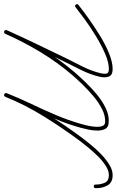

<svg xmlns="http://www.w3.org/2000/svg" viewBox="161 -750 588 969"><g transform="rotate(-90 455.5 -265.0)"><path d="M9 -77Q9 -52 18 -31Q27 -10 57 -10Q79 -10 104 -26Q129 -42 153 -66.5Q177 -91 197 -115.5Q217 -140 229 -156Q292 -240 352.5 -337.5Q413 -435 452 -533Q456 -541 465 -538Q473 -534 470 -525Q430 -426 369 -328Q308 -230 244 -144Q230 -126 209 -100Q188 -74 162 -49Q136 -24 109 -7.5Q82 9 57 9Q19 9 4.5 -17.5Q-10 -44 -9 -77Q-9 -87 0 -86Q10 -86 9 -77ZM470 -525Q445 -462 415.5 -400.5Q386 -339 359.5 -276.5Q333 -214 314 -147Q312 -140 307.5 -121.5Q303 -103 301 -82Q299 -61 303.5 -45.5Q308 -30 323 -29Q323 -29 323 -29Q323 -29 323 -29Q323 -29 323 -29Q323 -29 323 -29Q355 -27 389 -44Q423 -61 455.5 -88.5Q488 -116 515.5 -144.5Q543 -173 561 -194Q626 -270 678 -356Q730 -442 770 -533Q774 -541 783 -538Q791 -534 788 -525Q747 -433 694 -346Q641 -259 575 -182Q555 -159 526 -128.5Q497 -98 463 -70Q429 -42 392.5 -25Q356 -8 322 -11Q322 -11 322 -11Q322 -11 322 -11Q322 -11 322 -11Q322 -11 322 -11Q298 -12 289.5 -29Q281 -46 281.5 -70Q282 -94 287 -116.5Q292 -139 296 -153Q314 -219 341 -282Q368 -345 397.5 -407Q427 -469 452 -532Q456 -541 465 -538Q473 -534 470 -525ZM783 -538Q791 -534 788 -525Q755 -451 719.5 -377.5Q684 -304 649 -231Q628 -189 605 -143.5Q582 -98 571 -52Q567 -35 569 -22.5Q571 -10 592 -10Q625 -10 668 -28.5Q711 -47 756.5 -74.5Q802 -102 841 -130.5Q880 -159 904 -178Q911 -184 917 -177Q923 -170 916 -164Q890 -143 849.5 -114Q809 -85 763 -56.5Q717 -28 672 -9.5Q627 9 592 9Q561 9 554 -10.5Q547 -30 553 -56Q564 -103 587 -149.5Q610 -196 632 -240Q667 -313 702.5 -386Q738 -459 770 -533Q774 -541 783 -538Z"/></g></svg>

Font: FRB American Cursive Guidelines Extralight
Style: Italic
Weight: 200
Italic angle: -25°
Version: Version 2.0;Modular Font Editor K font №1